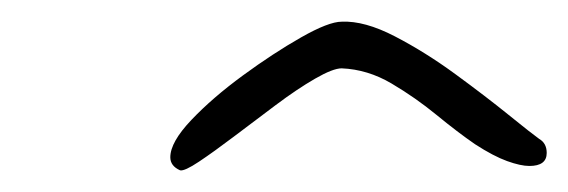

<svg xmlns="http://www.w3.org/2000/svg" viewBox="-20 -518 524 177"><path d="M146 -361Q137 -365 137 -373Q137 -387 156.5 -407.5Q176 -428 204 -448.5Q232 -469 257.5 -483.5Q283 -498 295 -498Q316 -499 344 -484.5Q372 -470 400 -449.5Q428 -429 449 -412Q470 -395 477 -390Q484 -386 484 -377Q484 -365 468 -365Q460 -365 447.5 -369.5Q435 -374 418 -385Q402 -396 382.5 -412Q363 -428 341 -441Q319 -454 295 -455Q287 -455 270.5 -445.5Q254 -436 234 -421Q214 -406 195.5 -392Q177 -378 163.5 -369Q150 -360 146 -361Z"/></svg>

Font: Grape Nuts
Style: Regular
Weight: 400
Designer: Robert E. Leuschke
Foundry: Robert E. Leuschke
Version: Version 1.010; ttfautohint (v1.8.3)